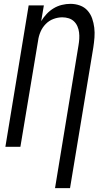

<svg xmlns="http://www.w3.org/2000/svg" viewBox="-20 -763 540 998"><path d="M266 215 388 -527Q391 -544 392 -561Q393 -578 391 -594.5Q389 -611 382.5 -626Q376 -641 364.5 -652Q353 -663 337 -668Q321 -673 304 -673Q281 -673 258 -664.5Q235 -656 217.5 -638Q200 -620 190.5 -597.5Q181 -575 178 -552L86 0H8L129 -735H208L194 -653Q206 -673 222.5 -690.5Q239 -708 259 -720Q279 -732 301.5 -737.5Q324 -743 346 -743Q372 -743 395.5 -734.5Q419 -726 435 -708Q451 -690 459 -667Q467 -644 470 -619Q473 -594 471 -568Q469 -542 465 -516L344 215Z"/></svg>

Font: Iosevka SS04 Oblique
Style: Regular
Weight: 400
Italic angle: -9°
Monospace: yes
Designer: Belleve Invis
Foundry: Belleve Invis
Version: Version 19.0.0; ttfautohint (v1.8.4)